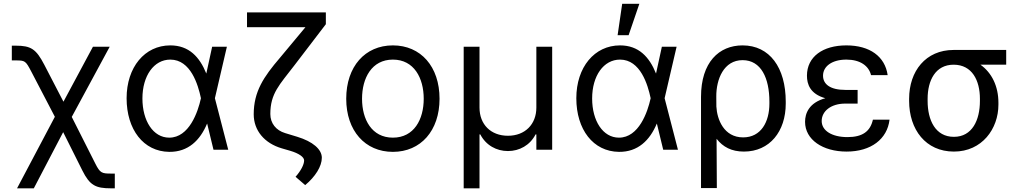

<svg xmlns="http://www.w3.org/2000/svg" viewBox="-20 -793 5408 1017"><path d="M70.3 204.5H159.1L314.6 -93L416.2 110.1C455.6 188.9 486.5 204.5 567.5 204.5H588.1V126.4H567.5C519.2 126.4 509.9 123.2 485.1 73.9L360.1 -173.7L561.1 -545.5H472.3L316.1 -254.3L214.5 -450.3C171.2 -533.4 144.2 -551.1 63.2 -551.1H42.6V-473H63.2C112.9 -473 115.8 -470.9 145.6 -414.1L270.6 -174.4Z M876.4 11.4C976.9 12.4 1039.8 -49.7 1076.7 -137.8H1077.4L1110.8 0H1188.9L1118.3 -272.7L1181.8 -545.5H1103.7L1072.8 -403.4C1037.6 -490.8 981.5 -552.6 882.1 -552.6C746.4 -552.6 650.6 -436.8 650.6 -272.7C650.6 -107.2 739.7 9.9 876.4 11.4ZM734.4 -271.3C734.4 -392 795.5 -477.3 882.1 -477.3C990.4 -477.3 1029.5 -343 1044 -274.1L1044.4 -272.7L1044 -271.3C1028.4 -199.9 981.9 -63.9 876.4 -63.9C791.2 -63.9 734.4 -153.1 734.4 -271.3Z M1706 -727.3H1288.4V-649.1H1598L1463.1 -487.2C1376.4 -386 1323.9 -307.9 1323.9 -187.5C1323.9 -102.3 1380.3 -34.1 1473 -7.1L1517 5.7C1562.9 19.2 1590.9 38.7 1590.9 56.8C1590.9 78.5 1573.9 111.5 1545.5 143.5L1596.6 187.5C1650.2 142.8 1684.7 88.1 1684.7 42.6C1684.7 -2.5 1635.7 -43.7 1555.4 -68.2L1490.1 -88.1C1441.8 -102.6 1411.9 -140.3 1411.9 -188.9C1411.9 -298.3 1460.2 -343.4 1539.8 -447.4L1706 -664.8Z M2061.1 11.4C2208.8 11.4 2308.2 -100.9 2308.2 -269.9C2308.2 -440.3 2208.8 -552.6 2061.1 -552.6C1913.4 -552.6 1813.9 -440.3 1813.9 -269.9C1813.9 -100.9 1913.4 11.4 2061.1 11.4ZM1897.7 -269.9C1897.7 -379.3 1948.9 -477.3 2061.1 -477.3C2173.3 -477.3 2224.4 -379.3 2224.4 -269.9C2224.4 -160.5 2173.3 -63.9 2061.1 -63.9C1948.9 -63.9 1897.7 -160.5 1897.7 -269.9Z M2436.1 204.5H2519.9V-81H2524.1C2554 -23.4 2609.7 7.1 2670.5 7.1C2731.2 7.1 2787.3 -23.4 2816.8 -81H2821V0H2904.8V-545.5H2821V-223C2821 -134.9 2761.4 -73.9 2670.5 -73.9C2579.5 -73.9 2519.9 -134.2 2519.9 -223V-545.5H2436.1Z M3258.5 11.4C3359 12.4 3421.9 -49.7 3458.8 -137.8H3459.5L3492.9 0H3571L3500.4 -272.7L3563.9 -545.5H3485.8L3454.9 -403.4C3419.7 -490.8 3363.6 -552.6 3264.2 -552.6C3128.6 -552.6 3032.7 -436.8 3032.7 -272.7C3032.7 -107.2 3121.8 9.9 3258.5 11.4ZM3116.5 -271.3C3116.5 -392 3177.6 -477.3 3264.2 -477.3C3372.5 -477.3 3411.6 -343 3426.1 -274.1L3426.5 -272.7L3426.1 -271.3C3410.5 -199.9 3364 -63.9 3258.5 -63.9C3173.3 -63.9 3116.5 -153.1 3116.5 -271.3ZM3251.4 -606.5H3309.7L3366.5 -772.7H3275.6Z M3693.2 -279.8V203.1H3777L3775.6 -57.9C3809.3 -14.6 3854.8 9.9 3920.5 9.9C4056.8 9.9 4142 -96.6 4142 -244.3V-254.3C4142 -434.7 4056.8 -552.6 3913.4 -552.6C3788.4 -552.6 3693.2 -463.1 3693.2 -279.8ZM3774.1 -281.2C3773.4 -373.6 3813.9 -474.4 3913.4 -474.4C4011.4 -474.4 4055.4 -379.3 4055.4 -254.3V-244.3C4055.4 -147.7 4011.4 -65.3 3916.2 -65.3C3814.3 -65.3 3778.1 -160.5 3774.5 -228.7Z M4244.3 -147.7C4244.3 -53.3 4337.7 9.9 4464.5 9.9C4593.8 9.9 4679.7 -56.5 4691.8 -159.1H4603.7C4589.5 -96.6 4548.3 -66.8 4468.8 -66.8C4386.4 -66.8 4332.4 -100.9 4332.4 -152C4332.4 -203.5 4380.7 -244.3 4457.4 -244.3H4522.7V-316.8H4457.4C4378.2 -316.8 4339.5 -346.6 4339.5 -392C4339.5 -442.5 4388.1 -477.3 4463.1 -477.3C4536.2 -477.3 4582 -444.2 4593.8 -394.9H4681.8C4668 -493.6 4587.4 -552.6 4463.1 -552.6C4338.8 -552.6 4254.3 -492.9 4254.3 -392C4254.3 -347.7 4270.6 -295.5 4351.6 -272.7C4264.9 -248.9 4244.3 -192.1 4244.3 -147.7Z M4795.5 -269.9V-258.5C4795.5 -106.5 4883.5 9.9 5032.7 9.9C5181.8 9.9 5268.5 -110.8 5268.5 -238.6V-248.6C5268.5 -336.6 5233.3 -407.7 5173.3 -450.3H5309.7V-528.4H5031.2C4883.5 -528.4 4795.5 -416.2 4795.5 -269.9ZM4893.5 -258.5V-269.9C4893.5 -366.5 4934.7 -450.3 5031.2 -450.3C5129.3 -450.3 5170.5 -366.5 5170.5 -269.9V-258.5C5170.5 -156.2 5129.3 -68.2 5032.7 -68.2C4934.7 -68.2 4893.5 -156.2 4893.5 -258.5Z"/></svg>

Font: Magic Ui Pro
Style: Regular
Weight: 400
Designer: Stefan Endress, Andreas Faust
Version: Version 1.000;FEAKit 1.0